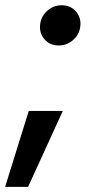

<svg xmlns="http://www.w3.org/2000/svg" viewBox="-35 -539 344 746"><path d="M-15.1 187 76.7 -107.9H209L74.2 187ZM193.4 -362.3Q157.7 -362.3 136.7 -387.7Q115.7 -413.1 121.6 -448.7Q126.5 -478.5 150.4 -498.5Q174.3 -518.6 204.6 -518.6Q240.2 -518.6 261.2 -493.2Q282.2 -467.8 276.4 -432.1Q271.5 -402.3 247.6 -382.3Q223.6 -362.3 193.4 -362.3Z"/></svg>

Font: Inter Semi Bold
Style: Italic
Weight: 600
Italic angle: -9.39999°
Designer: Rasmus Andersson
Foundry: rsms
Version: Version 4.000;git-3c8e0fc